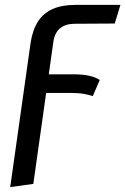

<svg xmlns="http://www.w3.org/2000/svg" viewBox="-20 -547 509 780"><path d="M285 -527.1H469.3L446.1 -451.4L283.1 -450.4Q246.2 -450.4 223.8 -431.9Q201.3 -413.4 196.3 -373.5L115.4 200L21.5 213.1L104.4 -373.6Q112.4 -425.7 134.5 -459.8Q156.5 -493.9 194.1 -510.5Q231.8 -527.1 285 -527.1ZM385.2 -222 356.9 -156.5Q343.8 -161.5 320.8 -165.5Q297.9 -169.5 264.9 -169.5H91L101.1 -245.1H279Q317.1 -245.1 343.1 -239.1Q369.1 -233.1 385.2 -222Z"/></svg>

Font: Fira Sans Variable
Style: Italic
Weight: 397
Italic angle: -8°
Designer: Carrois Corporate & Edenspiekermann AG
Foundry: Carrois Corporate GbR & Edenspiekermann AG
Version: Version 4.202